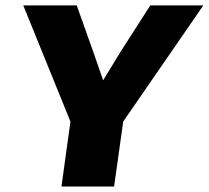

<svg xmlns="http://www.w3.org/2000/svg" viewBox="-20 -680 761 700"><path d="M721.2 -660.2 429.2 -236.8 396 0H204.1L236.8 -236.8L64.9 -660.2H259.8L320.8 -488.8L356 -387.2L418 -488.8L527.8 -660.2Z"/></svg>

Font: Human Sans Black
Style: Italic
Weight: 800
Italic angle: -8°
Designer: Tim Radville
Foundry: Continuum
Version: Version 1.000;FEAKit 1.0